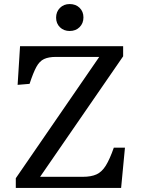

<svg xmlns="http://www.w3.org/2000/svg" viewBox="-20 -928 697 948"><path d="M58 0V-48L470 -647H256Q220 -647 197.5 -636.5Q175 -626 159.5 -597.5Q144 -569 126 -514L67 -509L79 -700H588V-650L178 -55H389Q430 -55 456.5 -67Q483 -79 502.5 -110.5Q522 -142 542 -199H597L578 0ZM324 -775Q295 -775 276 -793.5Q257 -812 257 -841Q257 -870 276 -889Q295 -908 324 -908Q354 -908 373 -889.5Q392 -871 392 -842Q392 -813 373 -794Q354 -775 324 -775Z"/></svg>

Font: Text Regular
Style: Regular
Weight: 400
Designer: Latin by Veronika Burian and Jose Scaglione. Greek by Irene Vlachou. Cyrillic by Vera Evstafieva.
Foundry: TypeTogether
Version: Version 3.002